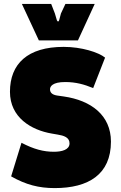

<svg xmlns="http://www.w3.org/2000/svg" viewBox="-20 -953 618 983"><path d="M260 10C433 10 548 -60 548 -228C548 -363 446 -439 307 -459L272 -464C247 -468 236 -479 236 -496C236 -510 248 -533 314 -533C368 -533 411 -521 457 -502L518 -658C485 -685 398 -713 306 -713C121 -713 31 -626 31 -483C31 -352 139 -287 246 -269L275 -264C306 -259 336 -250 336 -219C336 -186 296 -176 256 -176C203 -176 153 -189 90 -222L37 -50C113 -7 179 10 260 10ZM179 -746H379L465 -933H315L292 -884L283 -850C281 -841 274 -841 271 -850L261 -884L242 -933H92Z"/></svg>

Font: Finlandica Black
Style: Regular
Weight: 900
Designer: Niklas Ekholm, Juho Hiilivirta, Jaakko Suomalainen
Foundry: Helsinki Type Studio
Version: Version 2.000;Glyphs 3.2 (3202)